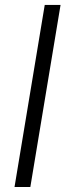

<svg xmlns="http://www.w3.org/2000/svg" viewBox="-20 -747 270 767"><path d="M221.9 -727.3 101.2 0H38L158.7 -727.3Z"/></svg>

Font: Inter Light  BETA
Style: Italic
Weight: 300
Italic angle: 9.39999°
Designer: Rasmus Andersson
Foundry: rsms
Version: Version 3.011;git-f93a4a705